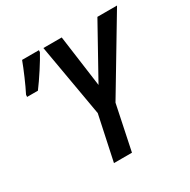

<svg xmlns="http://www.w3.org/2000/svg" viewBox="-161 -866 1003 1016"><g transform="rotate(-30 341.0 -358.0)"><path d="M28 -533H94C129 -579 184 -664 205 -704L206 -716H103C87 -672 51 -588 29 -546ZM251 0H361L418 -273L682 -714H562L387 -399L344 -714H232L309 -272Z"/></g></svg>

Font: Noto Sans Display SemiCondensed Medium
Style: Italic
Weight: 500
Width: 4
Italic angle: -12°
Designer: Monotype Design Team
Foundry: Monotype Imaging Inc.
Version: Version 1.900